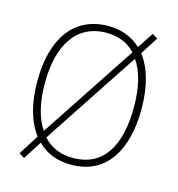

<svg xmlns="http://www.w3.org/2000/svg" viewBox="-114 -844 908 982"><g transform="rotate(15 339.5 -353.0)"><path d="M618 -358C618 -475 592 -570 542 -634L602 -727L574 -745L518 -660C475 -701 417 -725 346 -725C164 -725 66 -585 66 -359C66 -248 90 -152 141 -85L74 21L102 39L165 -59C208 -15 267 10 342 10C534 10 618 -147 618 -358ZM106 -359C106 -558 184 -689 346 -689C409 -689 460 -667 498 -627L164 -121C125 -179 106 -260 106 -359ZM578 -358C578 -153 504 -26 343 -26C276 -26 224 -49 185 -92L519 -598C558 -542 578 -461 578 -358Z"/></g></svg>

Font: Noto Sans Myanmar SemiCondensed ExtraLight
Style: Regular
Weight: 200
Width: 4
Designer: Monotype Design Team
Foundry: Monotype Imaging Inc.
Version: Version 2.107